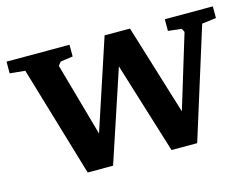

<svg xmlns="http://www.w3.org/2000/svg" viewBox="-75 -608 959 730"><g transform="rotate(-15 405.0 -243.5)"><path d="M-1 -441V-487H247V-441L198 -434L187 -420L268 -132L385 -487H485L594 -132L682 -421L675 -435L622 -441V-487H811V-441L755 -434L619 0H518L407 -359L288 0H188L59 -435Z"/></g></svg>

Font: Khartiya
Style: Bold
Weight: 700
Version: Version 1.0.2